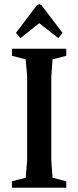

<svg xmlns="http://www.w3.org/2000/svg" viewBox="-20 -881 367 901"><path d="M36.1 -30.3 100.6 -46.9 107.4 -127.9V-521.5L100.6 -602.5L36.1 -619.1V-652.3H291V-619.1L226.6 -602.5L220.7 -521.5V-127.9L226.6 -46.9L291 -30.3V0H36.1ZM54.7 -726.6 153.3 -856.4 164.1 -861.3 174.8 -856.4 273.4 -726.6 253.9 -702.1 165 -771.5H163.1L76.2 -702.1Z"/></svg>

Font: Comprehension Dark
Style: Regular
Weight: 700
Designer: Alfredo Marco Pradil
Foundry: Alfredo Marco Pradil
Version: 1.0